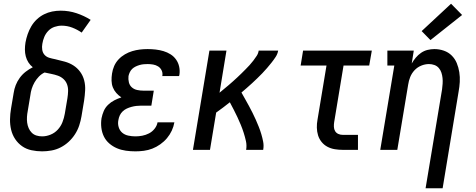

<svg xmlns="http://www.w3.org/2000/svg" viewBox="-20 -800 2540 1025"><path d="M205 8Q176 8 148 2Q120 -4 98 -19.5Q76 -35 61 -57.5Q46 -80 39.5 -107Q33 -134 33.5 -163Q34 -192 39 -221L53 -304Q56 -325 64 -345.5Q72 -366 85.5 -384.5Q99 -403 117 -417Q135 -431 155 -441Q141 -452 131.5 -467Q122 -482 117.5 -499.5Q113 -517 113 -535.5Q113 -554 116 -573Q120 -595 127.5 -617Q135 -639 147 -659.5Q159 -680 176.5 -696.5Q194 -713 215 -723.5Q236 -734 258.5 -738.5Q281 -743 304 -743Q348 -743 388.5 -729.5Q429 -716 464 -694L416 -626Q393 -642 366 -652.5Q339 -663 309 -663Q290 -663 271 -656.5Q252 -650 238 -635.5Q224 -621 216.5 -603Q209 -585 206 -566Q203 -550 205.5 -534Q208 -518 218 -507Q228 -496 243 -491.5Q258 -487 274 -484Q300 -478 325.5 -471Q351 -464 372 -450.5Q393 -437 408 -416.5Q423 -396 429.5 -370.5Q436 -345 434.5 -317.5Q433 -290 429 -263L415 -179Q411 -155 403 -130.5Q395 -106 380.5 -83.5Q366 -61 346.5 -43Q327 -25 303.5 -13Q280 -1 254.5 3.5Q229 8 205 8ZM205 -72Q227 -72 249.5 -81Q272 -90 288.5 -108Q305 -126 313.5 -148Q322 -170 326 -193L340 -276Q343 -295 343.5 -314Q344 -333 338 -349.5Q332 -366 319 -378Q306 -390 289 -396Q272 -402 254 -405.5Q236 -409 218 -413Q218 -413 218 -413Q218 -413 218 -413Q201 -405 187.5 -391Q174 -377 164.5 -360.5Q155 -344 149.5 -326.5Q144 -309 142 -291L128 -207Q125 -192 124 -176Q123 -160 125 -145Q127 -130 133 -116Q139 -102 149.5 -91.5Q160 -81 174.5 -76.5Q189 -72 205 -72Z M703 8Q677 8 652 4.5Q627 1 604.5 -8.5Q582 -18 563.5 -34Q545 -50 534.5 -71.5Q524 -93 521 -118.5Q518 -144 522 -169Q526 -189 534 -207.5Q542 -226 557 -240.5Q572 -255 590.5 -264.5Q609 -274 628 -280Q613 -290 601 -303.5Q589 -317 582.5 -333.5Q576 -350 575.5 -369Q575 -388 578 -407Q581 -428 589.5 -447.5Q598 -467 613 -483Q628 -499 647 -510Q666 -521 686 -527Q706 -533 726.5 -535.5Q747 -538 768 -538Q790 -538 811.5 -535.5Q833 -533 853 -527Q873 -521 890.5 -510Q908 -499 920 -482Q932 -465 936.5 -444Q941 -423 938 -402Q937 -400 937 -398Q937 -396 936 -394H846Q846 -394 846.5 -395Q847 -396 847 -397Q849 -412 842.5 -425Q836 -438 824 -445.5Q812 -453 797.5 -455.5Q783 -458 768 -458Q757 -458 746.5 -457Q736 -456 725.5 -453Q715 -450 704.5 -445Q694 -440 686 -432.5Q678 -425 673 -414.5Q668 -404 666 -394Q664 -377 668 -360.5Q672 -344 684 -333.5Q696 -323 712.5 -319.5Q729 -316 746 -316H801L788 -236H733Q720 -236 707.5 -234.5Q695 -233 682 -229.5Q669 -226 657 -220.5Q645 -215 635 -205.5Q625 -196 619.5 -184Q614 -172 612 -159Q608 -140 613.5 -121.5Q619 -103 632.5 -91.5Q646 -80 665 -76Q684 -72 703 -72Q721 -72 739.5 -75.5Q758 -79 775.5 -88Q793 -97 805.5 -113Q818 -129 821 -147H911Q907 -124 897 -102.5Q887 -81 871.5 -62.5Q856 -44 835.5 -29.5Q815 -15 793 -6.5Q771 2 748 5Q725 8 703 8Z M1010 0 1098 -530H1189L1152 -305Q1164 -315 1176 -325Q1188 -335 1200 -345Q1212 -355 1223.5 -365.5Q1235 -376 1246.5 -386.5Q1258 -397 1269 -408Q1280 -419 1291 -430Q1302 -441 1312.5 -452.5Q1323 -464 1332.5 -476.5Q1342 -489 1350.5 -502Q1359 -515 1361 -530H1465Q1462 -512 1451.5 -496Q1441 -480 1429.5 -465.5Q1418 -451 1405.5 -436.5Q1393 -422 1380 -408.5Q1367 -395 1353.5 -382Q1340 -369 1326 -356Q1312 -343 1297.5 -330.5Q1283 -318 1269 -306Q1279 -288 1289 -270.5Q1299 -253 1309 -234.5Q1319 -216 1328 -198Q1337 -180 1345.5 -161Q1354 -142 1361.5 -123Q1369 -104 1375 -84Q1381 -64 1385 -43Q1389 -22 1385 0H1294Q1298 -24 1293 -46.5Q1288 -69 1281 -91Q1274 -113 1265.5 -133.5Q1257 -154 1247.5 -174.5Q1238 -195 1227.5 -215Q1217 -235 1207 -254Q1189 -240 1171 -226Q1153 -212 1134 -199L1101 0Z M1810 0Q1788 0 1767 -3.5Q1746 -7 1728 -16.5Q1710 -26 1697 -42Q1684 -58 1678 -77.5Q1672 -97 1671.5 -118.5Q1671 -140 1675 -161L1723 -450H1585L1598 -530H1965L1951 -450H1814L1764 -148Q1762 -136 1762.5 -123Q1763 -110 1769 -100Q1775 -90 1786 -85Q1797 -80 1810 -80H1891V0Z M2252 205 2340 -323Q2342 -338 2343 -353.5Q2344 -369 2342.5 -383.5Q2341 -398 2336.5 -412Q2332 -426 2322.5 -437Q2313 -448 2299 -453Q2285 -458 2270 -458Q2249 -458 2228.5 -449.5Q2208 -441 2193 -425Q2178 -409 2170 -389Q2162 -369 2159 -348L2101 0H2010L2085 -450H2048V-530H2189L2178 -461Q2187 -477 2199.5 -492Q2212 -507 2228 -518Q2244 -529 2262.5 -533.5Q2281 -538 2299 -538Q2325 -538 2349.5 -529.5Q2374 -521 2391.5 -503.5Q2409 -486 2418.5 -463Q2428 -440 2432 -414.5Q2436 -389 2434.5 -362.5Q2433 -336 2428 -309L2343 205ZM2278 -586 2231 -634 2388 -780 2447 -720Z"/></svg>

Font: Iosevka Curly Slab MdObl
Style: Regular
Weight: 500
Italic angle: -9°
Monospace: yes
Designer: Belleve Invis
Foundry: Belleve Invis
Version: Version 11.0.0; ttfautohint (v1.8.3)